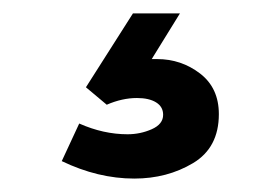

<svg xmlns="http://www.w3.org/2000/svg" viewBox="-20 -20 412 286"><path d="M248 0H178L108 110L139 136Q162 126 184 126Q202 126 212.5 132.5Q223 139 223 151Q223 165 206 172.5Q189 180 170 180Q134 180 98 164L72 220Q126 246 180 246Q229 246 267.5 223Q306 200 306 150Q306 111 278 89.5Q250 68 214 68H206Z"/></svg>

Font: Geom Black
Style: Bold
Weight: 900
Version: Version 1.102